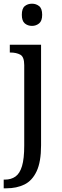

<svg xmlns="http://www.w3.org/2000/svg" viewBox="-29 -778 333 1038"><path d="M144 -638Q121 -638 105 -651.5Q89 -665 89 -698Q89 -732 105 -745Q121 -758 144 -758Q166 -758 182.5 -745Q199 -732 199 -698Q199 -665 182.5 -651.5Q166 -638 144 -638ZM-9 240V193H-2Q31 193 54.5 176.5Q78 160 90 120Q102 80 102 9V-426Q102 -471 80.5 -482.5Q59 -494 28 -494H24V-536H193V8Q193 97 169 148Q145 199 103 219.5Q61 240 6 240Z"/></svg>

Font: Noto Serif Tamil SemiCondensed
Style: Regular
Weight: 400
Width: 4
Designer: Indian Type Foundry, Tom Grace, and the Monotype Design Team
Foundry: Monotype Imaging Inc.
Version: Version 2.004; ttfautohint (v1.8.4.7-5d5b)